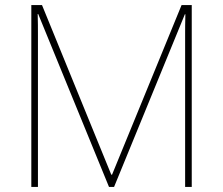

<svg xmlns="http://www.w3.org/2000/svg" viewBox="-20 -734 877 754"><path d="M408 0H428L706 -678H708C707 -645 707 -622 707 -602V0H733V-714H693L420 -48H417L145 -714H103V0H129V-596C129 -626 129 -646 128 -679H130Z"/></svg>

Font: Noto Sans Thai Looped Thin
Style: Regular
Weight: 100
Designer: Sasikarn Vongin, Ben Mitchell
Foundry: The Fontpad Ltd
Version: Version 1.001